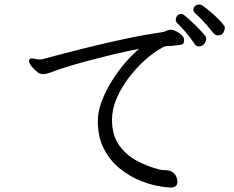

<svg xmlns="http://www.w3.org/2000/svg" viewBox="-20 -819 1040 852"><path d="M946 -662Q936 -662 928 -671Q906 -698 884 -722.5Q862 -747 846 -760Q838 -767 838 -776Q838 -785 845.5 -792Q853 -799 863 -799Q873 -799 879 -794Q888 -788 904.5 -774.5Q921 -761 938 -745Q955 -729 966.5 -715.5Q978 -702 978 -696Q978 -689 972 -675.5Q966 -662 946 -662ZM895 -646Q895 -636 886 -624.5Q877 -613 862 -613Q853 -613 845 -622Q825 -652 803 -677.5Q781 -703 766 -717Q760 -723 760 -732Q760 -741 766.5 -749Q773 -757 783 -757Q791 -757 798 -751Q805 -746 819 -733.5Q833 -721 848.5 -705.5Q864 -690 876.5 -676.5Q889 -663 893 -656Q895 -650 895 -646ZM767 -12Q767 2 759 7.5Q751 13 736 13Q723 13 703 10Q657 4 607 -15.5Q557 -35 513 -70Q469 -105 441.5 -157.5Q414 -210 414 -283Q414 -324 431.5 -370Q449 -416 476.5 -460Q504 -504 536 -541Q568 -578 597 -602Q548 -593 480.5 -577Q413 -561 340.5 -541Q268 -521 203 -497Q193 -494 186 -492Q179 -490 172 -490Q162 -490 150 -496Q137 -505 123 -521Q109 -537 109 -549Q109 -560 121 -560Q128 -560 137 -557.5Q146 -555 156 -555Q160 -555 163.5 -555.5Q167 -556 171 -557Q341 -603 475.5 -633.5Q610 -664 699 -676Q709 -678 717.5 -682Q726 -686 735 -687H739Q748 -687 761.5 -680.5Q775 -674 785.5 -664Q796 -654 797 -644V-639Q797 -624 786 -621.5Q775 -619 756 -617Q735 -614 723 -614.5Q711 -615 699 -607Q662 -587 623 -552Q584 -517 551 -473.5Q518 -430 497.5 -382Q477 -334 477 -287Q477 -221 507 -177Q537 -133 585.5 -106.5Q634 -80 691 -66Q696 -65 701.5 -64.5Q707 -64 711 -64Q737 -64 751.5 -50.5Q766 -37 767 -14Z"/></svg>

Font: Moon Stars Kai HW
Style: Regular
Weight: 400
Designer: GuiWonder
Version: Version 1.101